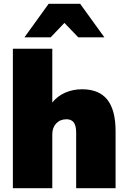

<svg xmlns="http://www.w3.org/2000/svg" viewBox="-20 -993 675 1013"><path d="M108.9 -795.9 236.8 -973.1H402.8L530.8 -795.9H393.1L319.8 -872.1L247.1 -795.9ZM47.9 0V-735.8H255.9V-452.1Q282.7 -485.8 323.5 -503.9Q364.3 -522 413.1 -522Q502.4 -522 546.1 -467.3Q589.8 -412.6 589.8 -300.8V0H381.8V-293Q381.8 -330.1 369.1 -346.9Q356.4 -363.8 331.1 -363.8Q297.4 -363.8 276.6 -341.8Q255.9 -319.8 255.9 -284.2V0Z"/></svg>

Font: Mulish ExtraBlack
Style: Regular
Weight: 1000
Designer: Vernon Adams
Foundry: Vernon Adams
Version: Version 3.603; ttfautohint (v1.8.3)